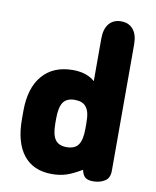

<svg xmlns="http://www.w3.org/2000/svg" viewBox="-75 -691 616 760"><g transform="rotate(10 232.5 -310.5)"><path d="M285 -380Q252 -409 197 -409Q118 -409 74.5 -358.5Q31 -308 31 -215V-183Q31 -89 70.5 -39Q110 11 185 11Q217 11 243 2.5Q269 -6 304 -27Q309 -5 319.5 3Q330 11 351 11Q377 11 397 -1Q417 -13 417 -43V-551Q417 -590 399.5 -611Q382 -632 351 -632Q320 -632 302.5 -611Q285 -590 285 -551ZM285 -209V-189Q285 -144 271 -124Q257 -104 224 -104Q192 -104 178 -124Q164 -144 164 -189V-208Q164 -254 178 -274Q192 -294 224 -294Q255 -294 269 -277Q278 -266 281.5 -250.5Q285 -235 285 -209Z"/></g></svg>

Font: Beiruti ExtraBold
Style: Regular
Weight: 800
Designer: Arlette Boutros
Foundry: Boutros
Version: Version 1.41